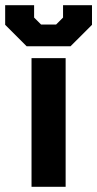

<svg xmlns="http://www.w3.org/2000/svg" viewBox="-52 -723 376 743"><path d="M70 -498H202V0H70ZM-32 -627V-703H80V-655L107 -628H165L192 -655V-703H304V-627L221 -544H51Z"/></svg>

Font: Chakra Petch
Style: Bold
Weight: 700
Designer: Katatrad Aksorn Co.,Ltd.
Foundry: Cadson Demak Co.,Ltd.
Version: Version 1.000; ttfautohint (v1.6)